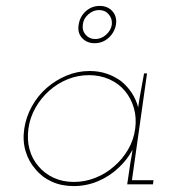

<svg xmlns="http://www.w3.org/2000/svg" viewBox="-20 -623 572 649"><path d="M62 -188Q56 -147 66.5 -112Q77 -77 100 -51Q122 -24 155 -9Q188 6 229 6Q273 6 312.5 -11Q352 -28 382 -57Q396 -70 407.5 -85Q419 -100 428 -117Q426 -101 423 -85.5Q420 -70 418 -54L410 0H497L499 -14H426L477 -375H467Q462 -346 456.5 -317.5Q451 -289 447 -260Q440 -287 425 -309.5Q410 -332 389 -349Q367 -365 340.5 -374Q314 -383 283 -383Q242 -383 205 -367.5Q168 -352 138 -326Q108 -300 88 -264Q68 -228 62 -188ZM76 -188Q81 -225 99.5 -258Q118 -291 146 -316Q174 -341 208.5 -355Q243 -369 281 -369Q318 -369 349.5 -355Q381 -341 402 -316Q423 -291 432.5 -258Q442 -225 437 -188Q432 -150 413 -117.5Q394 -85 366 -61Q338 -36 302.5 -22Q267 -8 230 -8Q192 -8 161.5 -22Q131 -36 110 -61Q89 -85 80 -117.5Q71 -150 76 -188ZM260 -540Q262 -560 278.5 -574.5Q295 -589 315 -589Q335 -589 347.5 -574.5Q360 -560 358 -540Q355 -520 338.5 -505.5Q322 -491 302 -491Q282 -491 269.5 -505.5Q257 -520 260 -540ZM246 -540Q241 -513 257 -495Q273 -477 300 -477Q327 -477 347 -495Q367 -513 372 -540Q376 -567 360 -585Q344 -603 317 -603Q290 -603 270 -585Q250 -567 246 -540Z"/></svg>

Font: Josefin Slab Thin
Style: Italic
Weight: 100
Italic angle: -12°
Designer: Santiago Orozco
Foundry: Typemade
Version: Version 2.000